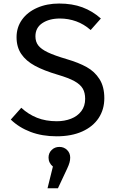

<svg xmlns="http://www.w3.org/2000/svg" viewBox="-20 -739 655 1059"><path d="M292.3 12.8Q212.8 12.8 149 -11.3Q85.1 -35.4 39.5 -79.5L97.4 -144.6Q135.9 -108.7 184.1 -89.5Q232.3 -70.3 293.3 -70.3Q335.9 -70.3 371.5 -84.1Q407.2 -97.9 428.5 -125.9Q449.7 -153.8 449.7 -193.8Q449.7 -227.7 436.4 -250.5Q423.1 -273.3 390.8 -291.3Q358.5 -309.2 299 -326.7Q222.6 -349.2 173.1 -375.9Q123.6 -402.6 97.4 -441Q71.3 -479.5 71.3 -533.8Q71.3 -588.2 101.3 -630.3Q131.3 -672.3 184.9 -695.9Q238.5 -719.5 306.2 -719.5Q378.5 -719.5 434.4 -698.7Q490.3 -677.9 536.4 -636.9L480 -573.3Q443.6 -605.6 400.3 -621.3Q356.9 -636.9 310.8 -636.9Q251.8 -636.9 213.6 -611.5Q175.4 -586.2 175.4 -538.5Q175.4 -508.7 191.3 -488.2Q207.2 -467.7 243.8 -450.3Q280.5 -432.8 348.2 -412.8Q413.3 -393.8 457.7 -369.2Q502.1 -344.6 528.7 -302.8Q555.4 -261 555.4 -197.4Q555.4 -135.4 524.1 -87.9Q492.8 -40.5 433.6 -13.8Q374.4 12.8 292.3 12.8ZM367.2 130.3Q367.2 144.1 363.3 157.9Q359.5 171.8 350.3 191.3L299.5 299.5H242.1L271.8 179.5Q260.5 170.8 254.1 157.9Q247.7 145.1 247.7 130.3Q247.7 105.1 264.9 88.2Q282.1 71.3 307.7 71.3Q332.8 71.3 350 88.2Q367.2 105.1 367.2 130.3Z"/></svg>

Font: Fira Code Fixed Retina
Style: Regular
Weight: 450
Monospace: yes
Designer: Carrois Corporate, Edenspiekermann AG, Nikita Prokopov
Foundry: Carrois Corporate, Edenspiekermann AG, Nikita Prokopov
Version: Version 5.002